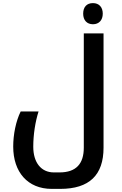

<svg xmlns="http://www.w3.org/2000/svg" viewBox="-20 -975 786 1235"><path d="M578 -819C617 -819 641 -846 641 -887C641 -929 617 -955 578 -955C538 -955 515 -930 515 -887C515 -845 539 -819 578 -819ZM313 240H367C555 240 646 151 646 -25V-760H519V-25C519 78 470 134 363 134H326C245 134 194 71 194 -31C194 -110 207 -192 228 -258H113C82 -195 65 -110 65 -32C65 132 158 240 313 240Z"/></svg>

Font: Noto Kufi Arabic SemiBold
Style: Regular
Weight: 600
Designer: Monotype Design Team, David Williams, Khaled Hosny
Foundry: Google LLC
Version: Version 2.109